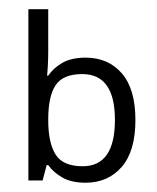

<svg xmlns="http://www.w3.org/2000/svg" viewBox="-20 -391 340 416"><path d="M84.5 -280.8Q84.5 -264.2 83.7 -249.8Q83 -235.4 82 -227.1H84.5Q95.7 -243.7 115.2 -254.9Q134.8 -266.1 165.5 -266.1Q214.4 -266.1 243.9 -232.2Q273.4 -198.2 273.4 -130.9Q273.4 -63.5 243.7 -29.3Q213.9 4.9 165.5 4.9Q134.8 4.9 115.2 -6.3Q95.7 -17.6 84.5 -33.2H81.1L72.3 0H41.5V-371.1H84.5ZM158.2 -230.5Q116.7 -230.5 100.6 -206.5Q84.5 -182.6 84.5 -132.3V-130.4Q84.5 -82 100.3 -56.4Q116.2 -30.8 159.2 -30.8Q229 -30.8 229 -131.3Q229 -230.5 158.2 -230.5Z"/></svg>

Font: NotoSansOldHungarianUI
Style: Regular
Weight: 400
Designer: Monotype Design Team
Foundry: Monotype Imaging Inc.
Version: Version 1001.000; ttfautohint (v1.8.4.7-5d5b)